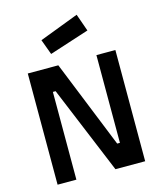

<svg xmlns="http://www.w3.org/2000/svg" viewBox="-136 -1056 971 1154"><g transform="rotate(-15 349.0 -478.5)"><path d="M77 0V-692H267L487 -146H504V-692H622V0H437L211 -546H194V0ZM208 -864 452 -957 490 -849 243 -769Z"/></g></svg>

Font: TitilliumText22L Rg
Style: Bold
Weight: 700
Designer: Campivisivi
Foundry: Campivisivi
Version: 1.000